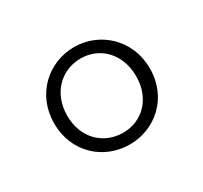

<svg xmlns="http://www.w3.org/2000/svg" viewBox="-72 -840 485 459"><g transform="rotate(-30 171.0 -610.5)"><path d="M172.2 -508.6C118.3 -508.6 76.1 -548.8 76.1 -610.3C76.1 -672.4 118.3 -713.4 172.2 -713.4C225 -713.4 266.2 -672.4 266.2 -610.3C266.2 -548.8 225 -508.6 172.2 -508.6ZM172.2 -476.3C241.6 -476.3 303.9 -528.6 303.9 -610.3C303.9 -690.8 241.6 -744.9 172.2 -744.9C101.5 -744.9 39.9 -690.8 39.9 -610.3C39.9 -528.6 101.5 -476.3 172.2 -476.3Z"/></g></svg>

Font: Source Han Serif CN VF
Style: Regular
Weight: 250
Designer: Ryoko NISHIZUKA 西塚涼子 (kana & ideographs); Frank Grießhammer (Latin, Greek & Cyrillic); Wenlong ZHANG 张文龙 (bopomofo); San
Foundry: Adobe
Version: Version 2.002;hotconv 1.1.0;makeotfexe 2.6.0